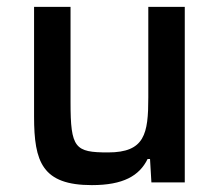

<svg xmlns="http://www.w3.org/2000/svg" viewBox="-20 -530 637 558"><path d="M247 8C338 8 385 -19 409 -68H416L420 0H517V-510H411V-247C411 -141 401 -87 294 -87C198 -87 185 -99 185 -233V-510H79V-191C79 -59 103 8 247 8Z"/></svg>

Font: Saira UNSAM Medium
Style: Regular
Weight: 500
Designer: Hector Gatti with collaboration of the Omnibus-Type team
Foundry: Omnibus-Type
Version: Version 0.072;PS 000.072;hotconv 1.0.88;makeotf.lib2.5.64775